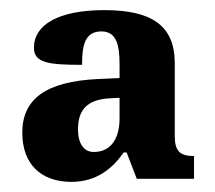

<svg xmlns="http://www.w3.org/2000/svg" viewBox="-20 -739 424 379"><path d="M121 -380C170 -380 202 -406 224 -438H230L250 -386H363V-431C336 -431 325 -440 325 -470V-614C325 -689 279 -719 186 -719C95 -719 47 -690 47 -645C47 -615 75 -611 142 -611C142 -646 146 -677 180 -677C210 -677 216 -650 216 -612V-585L173 -583C71 -578 24 -544 24 -477C24 -415 61 -380 121 -380ZM165 -439C148 -439 134 -452 134 -484C134 -522 152 -543 198 -545L216 -546V-505C216 -467 200 -439 165 -439Z"/></svg>

Font: Noto Serif Khmer Condensed ExtraBold
Style: Regular
Weight: 800
Width: 3
Designer: Danh Hong and the Monotype Design Team
Foundry: Monotype Imaging Inc.
Version: Version 2.004